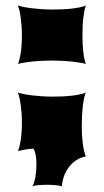

<svg xmlns="http://www.w3.org/2000/svg" viewBox="-20 -542 372 689"><path d="M44.4 -312.5Q50.3 -325.7 54.4 -351.8Q58.6 -377.9 58.6 -415Q58.6 -432.1 57.4 -448.5Q56.2 -464.8 54.2 -479Q52.2 -493.2 49.6 -504.4Q46.9 -515.6 43.9 -522.5Q52.7 -519.5 65.9 -516.8Q79.1 -514.2 95.7 -512.2Q112.3 -510.3 130.9 -509Q149.4 -507.8 168.5 -507.8Q186 -507.8 204.1 -508.5Q222.2 -509.3 238.3 -511.2Q254.4 -513.2 267.3 -515.9Q280.3 -518.6 288.1 -522.5Q285.2 -515.6 283 -504.2Q280.8 -492.7 279.1 -478.5Q277.3 -464.4 276.6 -448Q275.9 -431.6 275.9 -415Q275.9 -382.8 278.8 -356.2Q281.7 -329.6 288.1 -312.5Q280.3 -314.9 267.3 -317.1Q254.4 -319.3 238 -321Q221.7 -322.8 203.1 -323.7Q184.6 -324.7 165.5 -324.7Q146.5 -324.7 128.2 -323.7Q109.9 -322.8 93.8 -321Q77.6 -319.3 64.9 -317.1Q52.2 -314.9 44.4 -312.5ZM44.4 0Q50.3 -13.2 54.4 -39.3Q58.6 -65.4 58.6 -102.5Q58.6 -119.6 57.4 -136Q56.2 -152.3 54.2 -166.5Q52.2 -180.7 49.6 -191.9Q46.9 -203.1 43.9 -210Q52.7 -207 65.9 -204.3Q79.1 -201.7 95.7 -199.7Q112.3 -197.8 130.9 -196.5Q149.4 -195.3 168.5 -195.3Q186 -195.3 204.1 -196Q222.2 -196.8 238.3 -198.7Q254.4 -200.7 267.3 -203.4Q280.3 -206.1 288.1 -210Q284.7 -203.6 282 -190.9Q279.3 -178.2 277.3 -161.9Q275.4 -145.5 274.4 -126.2Q273.4 -106.9 273.4 -87.4Q273.4 -55.2 277.1 -26.6Q280.8 2 288.1 19.5Q266.1 23.4 250 35.4Q233.9 47.4 223.4 63Q212.9 78.6 207.8 95.7Q202.6 112.8 202.6 127Q200.2 125.5 194.6 124.5Q189 123.5 181.9 122.8Q174.8 122.1 167.2 121.6Q159.7 121.1 153.3 121.1Q133.8 121.1 118.2 122.3Q102.5 123.5 96.2 127Q103.5 114.3 107.2 92Q110.8 69.8 110.8 46.4Q110.8 28.8 107.9 13.7Q105 -1.5 99.6 -8.8Q81.5 -7.3 67.4 -4.9Q53.2 -2.4 44.4 0Z"/></svg>

Font: Arbutus
Style: Regular
Weight: 400
Designer: Karolina Lach
Foundry: Sorkin Type Co.
Version: Version 1.002